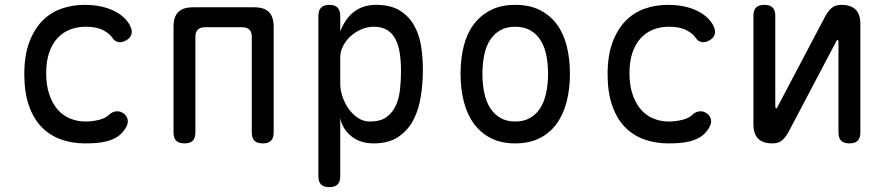

<svg xmlns="http://www.w3.org/2000/svg" viewBox="-20 -580 3640 790"><path d="M80 -274Q80 -351 100 -405Q120 -459 153.5 -493.5Q187 -528 232 -544Q277 -560 327 -560Q365 -560 395 -553.5Q425 -547 447.5 -536Q470 -525 486 -511Q502 -497 511 -482Q525 -459 521.5 -442Q518 -425 501 -415Q483 -404 467 -407Q451 -410 442 -425Q431 -442 404 -456Q377 -470 333 -470Q297 -470 267 -458Q237 -446 215.5 -422Q194 -398 182 -362.5Q170 -327 170 -279Q170 -230 182.5 -192.5Q195 -155 216.5 -130Q238 -105 268 -92.5Q298 -80 332 -80Q358 -80 386 -86.5Q414 -93 429 -108Q441 -120 458.5 -122Q476 -124 493 -110Q499 -104 502.5 -96.5Q506 -89 506 -80Q506 -71 501 -60.5Q496 -50 486 -38Q473 -22 455 -12.5Q437 -3 416.5 2Q396 7 374 8.5Q352 10 330 10Q275 10 229 -7Q183 -24 150 -58.5Q117 -93 98.5 -147Q80 -201 80 -274Z M739 10Q716 10 705 -1Q694 -12 694 -35V-470Q694 -511 713.5 -530.5Q733 -550 774 -550H1026Q1067 -550 1086.5 -530.5Q1106 -511 1106 -470V-35Q1106 -12 1095 -1Q1084 10 1061 10Q1038 10 1027 -1Q1016 -12 1016 -35V-428Q1016 -448 1006 -458Q996 -468 976 -468H824Q804 -468 794 -458Q784 -448 784 -428V-35Q784 -12 773 -1Q762 10 739 10Z M1335 -560Q1358 -560 1369 -548.5Q1380 -537 1380 -514V-450Q1389 -475 1402.5 -495Q1416 -515 1434 -529.5Q1452 -544 1475 -552Q1498 -560 1527 -560Q1588 -560 1626 -536Q1664 -512 1685 -473.5Q1706 -435 1713 -388Q1720 -341 1720 -294Q1720 -240 1712 -186Q1704 -132 1682 -88.5Q1660 -45 1620 -17.5Q1580 10 1517 10Q1462 10 1425.5 -19.5Q1389 -49 1380 -94V145Q1380 168 1369 179Q1358 190 1335 190Q1312 190 1301 179Q1290 168 1290 145V-514Q1290 -537 1301 -548.5Q1312 -560 1335 -560ZM1518 -470Q1491 -470 1466 -459Q1441 -448 1422 -430.5Q1403 -413 1391.5 -390.5Q1380 -368 1380 -344V-234Q1380 -210 1389 -183Q1398 -156 1414 -133Q1430 -110 1452.5 -95Q1475 -80 1502 -80Q1545 -80 1570 -98Q1595 -116 1608.5 -145.5Q1622 -175 1626 -212.5Q1630 -250 1630 -288Q1630 -327 1625 -360.5Q1620 -394 1607.5 -418.5Q1595 -443 1573 -456.5Q1551 -470 1518 -470Z M2100 10Q2042 10 2000 -11.5Q1958 -33 1930 -71Q1902 -109 1888.5 -161.5Q1875 -214 1875 -276Q1875 -338 1888 -390Q1901 -442 1929 -479.5Q1957 -517 1999.5 -538.5Q2042 -560 2100 -560Q2159 -560 2201.5 -538.5Q2244 -517 2271.5 -479.5Q2299 -442 2312 -390Q2325 -338 2325 -276Q2325 -214 2311.5 -161.5Q2298 -109 2270.5 -71Q2243 -33 2200.5 -11.5Q2158 10 2100 10ZM2100 -80Q2135 -80 2160.5 -94.5Q2186 -109 2202.5 -134.5Q2219 -160 2227 -196.5Q2235 -233 2235 -276Q2235 -319 2227.5 -354.5Q2220 -390 2203.5 -415.5Q2187 -441 2161.5 -455.5Q2136 -470 2100 -470Q2064 -470 2038.5 -455.5Q2013 -441 1996.5 -415.5Q1980 -390 1972.5 -354Q1965 -318 1965 -275Q1965 -232 1973 -196Q1981 -160 1997.5 -134.5Q2014 -109 2039.5 -94.5Q2065 -80 2100 -80Z M2480 -274Q2480 -351 2500 -405Q2520 -459 2553.5 -493.5Q2587 -528 2632 -544Q2677 -560 2727 -560Q2765 -560 2795 -553.5Q2825 -547 2847.5 -536Q2870 -525 2886 -511Q2902 -497 2911 -482Q2925 -459 2921.5 -442Q2918 -425 2901 -415Q2883 -404 2867 -407Q2851 -410 2842 -425Q2831 -442 2804 -456Q2777 -470 2733 -470Q2697 -470 2667 -458Q2637 -446 2615.5 -422Q2594 -398 2582 -362.5Q2570 -327 2570 -279Q2570 -230 2582.5 -192.5Q2595 -155 2616.5 -130Q2638 -105 2668 -92.5Q2698 -80 2732 -80Q2758 -80 2786 -86.5Q2814 -93 2829 -108Q2841 -120 2858.5 -122Q2876 -124 2893 -110Q2899 -104 2902.5 -96.5Q2906 -89 2906 -80Q2906 -71 2901 -60.5Q2896 -50 2886 -38Q2873 -22 2855 -12.5Q2837 -3 2816.5 2Q2796 7 2774 8.5Q2752 10 2730 10Q2675 10 2629 -7Q2583 -24 2550 -58.5Q2517 -93 2498.5 -147Q2480 -201 2480 -274Z M3080 -68V-515Q3080 -538 3091 -549Q3102 -560 3125 -560Q3148 -560 3159 -549Q3170 -538 3170 -515V-140Q3172 -134 3174 -134Q3176 -134 3176.5 -135.5Q3177 -137 3179 -140L3374 -510Q3386 -533 3401 -546.5Q3416 -560 3442 -560Q3481 -560 3500.5 -540.5Q3520 -521 3520 -482V-35Q3520 -12 3509 -1Q3498 10 3475 10Q3452 10 3441 -1Q3430 -12 3430 -35V-410Q3428 -416 3426 -416Q3424 -416 3423.5 -414.5Q3423 -413 3421 -410L3226 -40Q3214 -17 3199 -3.5Q3184 10 3158 10Q3119 10 3099.5 -9.5Q3080 -29 3080 -68Z"/></svg>

Font: Maple Mono NL
Style: Regular
Weight: 400
Monospace: yes
Designer: subframe7536
Version: Version 7.000